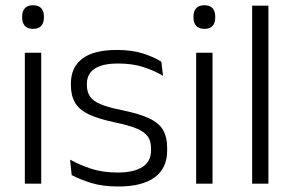

<svg xmlns="http://www.w3.org/2000/svg" viewBox="-20 -684 1093 715"><path d="M72.5 0V-487.5H133.5V0ZM103 -576.5Q83 -576.5 72.8 -587.5Q62.5 -598.5 62.5 -619V-622.5Q62.5 -642.5 72.8 -653.5Q83 -664.5 103 -664.5Q123.5 -664.5 133.5 -653.5Q143.5 -642.5 143.5 -622.5V-619Q143.5 -598.5 133.5 -587.5Q123.5 -576.5 103 -576.5Z M420.5 10.5Q361.5 10.5 318.5 -3Q275.5 -16.5 247 -32L241 -89.5Q277 -69.5 320 -55.5Q363 -41.5 418 -41.5Q478.5 -41.5 510.5 -62.2Q542.5 -83 542.5 -124V-131Q542.5 -157.5 531 -174.8Q519.5 -192 490 -204.8Q460.5 -217.5 406.5 -228.5Q345 -241.5 309.5 -258.8Q274 -276 259 -302.5Q244 -329 244 -368V-373Q244 -433.5 286.8 -465.8Q329.5 -498 415 -498Q472 -498 513.5 -484.5Q555 -471 581 -454L587 -401.5Q555 -421 514 -434.2Q473 -447.5 420 -447.5Q379.5 -447.5 353.8 -438.5Q328 -429.5 315.8 -412.5Q303.5 -395.5 303.5 -372.5V-368Q303.5 -342 315 -324.8Q326.5 -307.5 355.5 -295.5Q384.5 -283.5 435.5 -273.5Q498.5 -260.5 535 -243.5Q571.5 -226.5 587 -200Q602.5 -173.5 602.5 -132.5V-123.5Q602.5 -57.5 556 -23.5Q509.5 10.5 420.5 10.5Z M710.5 0V-487.5H771.5V0ZM741 -576.5Q721 -576.5 710.8 -587.5Q700.5 -598.5 700.5 -619V-622.5Q700.5 -642.5 710.8 -653.5Q721 -664.5 741 -664.5Q761.5 -664.5 771.5 -653.5Q781.5 -642.5 781.5 -622.5V-619Q781.5 -598.5 771.5 -587.5Q761.5 -576.5 741 -576.5Z M919 0V-663H979.5V0Z"/></svg>

Font: Anek Gujarati Light
Style: Regular
Weight: 300
Designer: Mrunmayee Ghaisas (Gujarati), Yesha Goshar (Latin)
Foundry: Ek Type
Version: Version 1.003